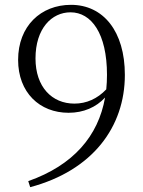

<svg xmlns="http://www.w3.org/2000/svg" viewBox="-20 -760 594 795"><path d="M105 15C364 -54 497 -235 497 -450C497 -630 408 -740 274 -740C149 -740 55 -652 55 -512C55 -377 144 -293 264 -293C326 -293 378 -316 415 -356C387 -197 284 -76 97 -10ZM420 -390C383 -351 338 -331 288 -331C195 -331 127 -400 127 -518C127 -642 194 -709 272 -709C358 -709 423 -622 423 -450C423 -430 422 -410 420 -390Z"/></svg>

Font: Noto Serif CJK KR Light
Style: Regular
Weight: 300
Designer: Ryoko NISHIZUKA 西塚涼子 (kana & ideographs); Frank Grießhammer (Latin, Greek & Cyrillic); Wenlong ZHANG 张文龙 (bopomofo); San
Foundry: Adobe
Version: Version 2.001;hotconv 1.1.0;makeotfexe 2.6.0